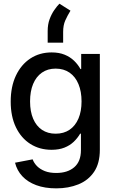

<svg xmlns="http://www.w3.org/2000/svg" viewBox="-20 -827 635 1060"><path d="M291 212.9Q227.5 212.9 180.2 195.3Q132.8 177.7 103.3 146Q73.7 114.3 63 71.3L160.2 52.7Q168 73.7 184.8 90.6Q201.7 107.4 227.8 117.7Q253.9 127.9 290.5 127.9Q353 127.9 389.9 96.2Q426.8 64.5 426.8 2V-88.9H422.4Q408.2 -64.5 387 -44.2Q365.7 -23.9 335.7 -12Q305.7 0 264.6 0Q198.7 0 147.7 -32.2Q96.7 -64.5 67.9 -124.3Q39.1 -184.1 39.1 -266.1Q39.1 -348.6 67.9 -409.7Q96.7 -470.7 147.7 -504.2Q198.7 -537.6 265.1 -537.6Q306.2 -537.6 336.7 -525.1Q367.2 -512.7 388.9 -491.7Q410.6 -470.7 424.3 -445.8H428.2V-529.3H531.2V0Q531.2 74.7 499.3 121.8Q467.3 168.9 412.6 190.9Q357.9 212.9 291 212.9ZM287.1 -88.9Q332 -88.9 364 -110.6Q396 -132.3 413.1 -172.4Q430.2 -212.4 430.2 -267.1Q430.2 -321.8 413.3 -362.5Q396.5 -403.3 364.3 -425.8Q332 -448.2 287.1 -448.2Q243.2 -448.2 211.4 -426Q179.7 -403.8 162.8 -363.3Q146 -322.8 146 -267.1Q146 -211.4 163.1 -171.4Q180.2 -131.3 211.9 -110.1Q243.7 -88.9 287.1 -88.9ZM243.2 -591.3V-655.3Q243.2 -692.4 253.9 -721.2Q264.6 -750 279.8 -771.7Q294.9 -793.5 308.1 -806.6L369.1 -768.1Q352.1 -740.2 340.3 -713.9Q328.6 -687.5 328.6 -650.9V-591.3Z"/></svg>

Font: Inter 24pt Medium
Style: Regular
Weight: 500
Designer: Rasmus Andersson
Foundry: rsms
Version: Version 4.001;git-66647c0bb